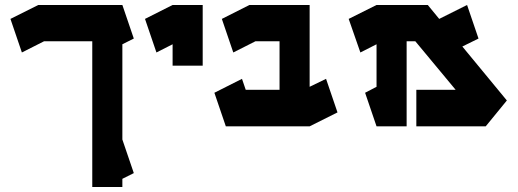

<svg xmlns="http://www.w3.org/2000/svg" viewBox="-20 -752 2081 772"><path d="M134 -732H351H472L518 -597L472 -574V-191L518 -56L472 -33V0H407H351V-586H157L68 -541L22 -676Z M674 -732H795V-488H674V-574L609 -541L563 -676Z M983 -732H1104H1225V-586V-403L1291 -435L1337 -300L1225 -244H1104H888L842 -379L953 -435L968 -391H1104V-586H1007L918 -541L872 -676Z M1494 -732H1615H1700L1746 -676L1858 -732L1904 -597L1839 -565L2018 -348L1933 -244H1654V-391H1812L1650 -586H1615V-244H1494L1448 -379L1494 -403V-574L1429 -541L1382 -676Z"/></svg>

Font: PatchSerif
Style: Regular
Weight: 400
Version: Version 1.1